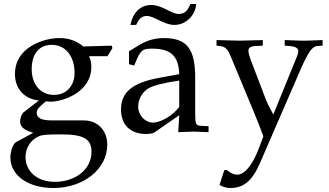

<svg xmlns="http://www.w3.org/2000/svg" viewBox="-20 -660 1649 963"><path d="M55 -289C55 -215 101 -164 175 -156L96 -95C86 -80 81 -67 81 -52C81 -24 99 -8 147 6L60 53C46 61 32 98 32 129C32 220 121 283 248 283C399 283 518 188 518 66C518 -6 470 -56 400 -56H240C188 -56 164 -68 164 -95C164 -118 193 -135 210 -152C220 -151 226 -150 234 -150C295 -150 438 -197 438 -324C438 -344 435 -357 427 -378H519L544 -419L540 -431L398 -427C361 -457 325 -469 276 -469C201 -469 55 -424 55 -289ZM240 -435C308 -435 354 -379 354 -294C354 -229 312 -184 251 -184C184 -184 139 -236 139 -313C139 -390 176 -435 240 -435ZM287 14C400 14 439 37 439 102C439 188 360 252 255 252C168 252 108 201 108 127C108 82 134 41 174 24C190 16 218 14 287 14Z M879 -82 874 3C939 0 939 0 952 0C957 0 982 1 1026 3V-27L987 -29C963 -30 959 -38 959 -87V-270C959 -416 917 -469 801 -469C758 -469 718 -458 680 -435L627 -403V-338L653 -331L666 -362C687 -409 697 -416 743 -416C837 -416 876 -379 879 -288L780 -270C644 -245 587 -198 587 -111C587 -33 634 12 713 12C731 12 748 9 755 4ZM879 -124C850 -83 787 -45 748 -45C708 -45 673 -82 673 -125C673 -162 693 -197 723 -216C748 -231 803 -245 879 -256ZM740 -635C685 -635 648 -600 634 -535H663C676 -566 692 -580 716 -580C754 -580 801 -535 855 -535C912 -535 960 -582 964 -640H935C920 -603 904 -590 876 -590C839 -590 793 -635 740 -635Z M1351 -86C1329 -124 1318 -147 1300 -196L1236 -364C1230 -381 1226 -396 1226 -406C1226 -420 1237 -428 1260 -429L1298 -431V-459C1201 -456 1201 -456 1182 -456C1163 -456 1163 -456 1066 -459V-431L1084 -429C1109 -426 1121 -415 1136 -380L1245 -118C1273 -50 1283 -26 1301 24L1278 85C1246 169 1207 216 1169 216C1153 216 1135 208 1118 193H1105L1081 268C1100 278 1116 283 1135 283C1202 283 1245 247 1283 160L1486 -308C1526 -399 1545 -426 1570 -429L1598 -431V-459C1519 -456 1519 -456 1503 -456C1487 -456 1487 -456 1408 -459V-431L1434 -429C1462 -427 1476 -418 1476 -404C1476 -397 1474 -388 1470 -378Z"/></svg>

Font: Asana Math
Style: Regular
Weight: 400
Version: Version 000.958